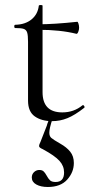

<svg xmlns="http://www.w3.org/2000/svg" viewBox="-20 -472 378 767"><path d="M92 -70V-305Q92 -331 88.5 -342Q85 -353 75 -356.5Q65 -360 41 -360Q37 -360 37 -366.5Q37 -373 41 -373Q81 -374 106 -394.5Q131 -415 135 -449Q135 -452 143 -452Q150 -452 150 -449V-104Q150 -23 229 -23Q275 -23 309 -51L311 -52Q315 -52 317 -47.5Q319 -43 316 -41Q279 -12 249.5 0Q220 12 188 12Q146 12 119 -7Q92 -26 92 -70ZM133 -353V-375Q196 -375 289 -385Q291 -385 293.5 -377.5Q296 -370 296 -361Q296 -353 292.5 -344.5Q289 -336 285 -337Q221 -353 133 -353ZM177 58Q177 72 185 79Q193 86 221 102Q246 116 260.5 134Q275 152 275 179Q275 216 248.5 245.5Q222 275 171 275Q143 275 125 265Q107 255 107 237Q107 224 116 215.5Q125 207 137 207Q148 207 154 212.5Q160 218 166 229Q173 242 180 248.5Q187 255 202 255Q236 255 236 217Q236 191 217.5 170.5Q199 150 151 124Q144 121 140 118Q136 115 136 111Q136 106 142 94Q147 81 167 30Q169 22 172 15Q175 8 177 1L190 2Q177 41 177 58Z"/></svg>

Font: Cormorant Infant
Style: Regular
Weight: 400
Designer: Christian Thalmann (Catharsis Fonts)
Foundry: Catharsis Fonts
Version: Version 4.000